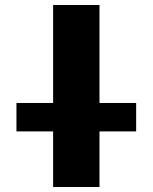

<svg xmlns="http://www.w3.org/2000/svg" viewBox="-20 -750 612 770"><path d="M46 -223V-337H193V-730H379V-337H526V-223H379V0H193V-223Z"/></svg>

Font: Mplus 1p ExtraBold
Style: Regular
Weight: 800
Version: Version 1.061